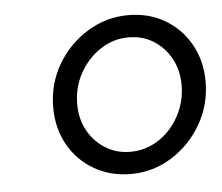

<svg xmlns="http://www.w3.org/2000/svg" viewBox="-38 -752 550 476"><g transform="rotate(-5 237.0 -513.5)"><path d="M270 -317Q219 -317 178.5 -340.5Q138 -364 115 -405Q92 -446 92 -498Q92 -556 120 -604Q148 -652 195 -681Q242 -710 297 -710Q348 -710 388 -686.5Q428 -663 451 -622Q474 -581 474 -529Q474 -472 446 -423.5Q418 -375 371.5 -346Q325 -317 270 -317ZM273 -372Q312 -372 344 -393Q376 -414 395 -449.5Q414 -485 414 -526Q414 -563 398 -592Q382 -621 355 -638Q328 -655 293 -655Q255 -655 223 -634Q191 -613 171.5 -578Q152 -543 152 -501Q152 -464 168 -435Q184 -406 211.5 -389Q239 -372 273 -372Z"/></g></svg>

Font: Red Hat Display
Style: Italic
Weight: 300
Italic angle: -12°
Designer: Pentagram, MCKL
Foundry: Pentagram, MCKL
Version: Version 1.023